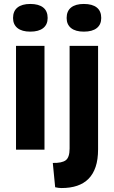

<svg xmlns="http://www.w3.org/2000/svg" viewBox="-20 -757 577 971"><path d="M61 0V-525H205V0ZM133 -597Q91 -597 68.5 -615Q46 -633 46 -666Q46 -701 68.5 -719Q91 -737 133 -737Q176 -737 198.5 -719Q221 -701 221 -666Q221 -633 198.5 -615Q176 -597 133 -597ZM291 194Q284 194 276 193Q268 192 259 190L247 67Q293 68 312.5 53.5Q332 39 332 -6V-525H476V-2Q476 50 463.5 87Q451 124 427.5 147.5Q404 171 370 182.5Q336 194 291 194ZM404 -597Q362 -597 339.5 -615Q317 -633 317 -666Q317 -701 339.5 -719Q362 -737 404 -737Q447 -737 469.5 -719Q492 -701 492 -666Q492 -633 469.5 -615Q447 -597 404 -597Z"/></svg>

Font: Bricolage Grotesque 18pt
Style: Bold
Weight: 700
Designer: Mathieu Triay
Foundry: Atelier Triay
Version: Version 1.000;gftools[0.9.30]